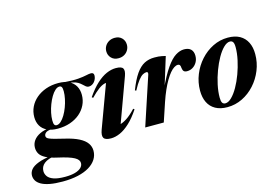

<svg xmlns="http://www.w3.org/2000/svg" viewBox="-195 -991 2171 1489"><g transform="rotate(-15 890.0 -247.0)"><path d="M527 -419.5Q514.5 -419.5 504.8 -427.2Q495 -435 483.5 -446.2Q472 -457.5 455 -468Q438 -478.5 411.5 -483.5Q385 -488.5 345.5 -483.5L346.5 -502Q420 -496.5 462.8 -500.2Q505.5 -504 529.2 -509.5Q553 -515 568 -515Q579 -515 585 -509.5Q591 -504 591 -492.5Q591 -479.5 586.2 -466.5Q581.5 -453.5 572.8 -442.8Q564 -432 552.2 -425.8Q540.5 -419.5 527 -419.5ZM208 -195Q225.5 -195 243 -210.8Q260.5 -226.5 276 -252.5Q291.5 -278.5 303.5 -310.2Q315.5 -342 322.2 -374.5Q329 -407 329 -434.5Q329 -459.5 323.2 -469.2Q317.5 -479 305.5 -479Q288 -479 270.5 -463.2Q253 -447.5 237.5 -421.2Q222 -395 210 -363.5Q198 -332 191.2 -299.5Q184.5 -267 184.5 -239Q184.5 -214 190.5 -204.5Q196.5 -195 208 -195ZM303 -507.5Q355 -507.5 389 -490.2Q423 -473 440.2 -442.8Q457.5 -412.5 457.5 -372Q457.5 -328.5 439.2 -291Q421 -253.5 388 -225.5Q355 -197.5 309.8 -182Q264.5 -166.5 210.5 -166.5Q159.5 -166.5 125 -183.2Q90.5 -200 73.2 -230Q56 -260 56 -300Q56 -343.5 74 -381Q92 -418.5 125.2 -447Q158.5 -475.5 203.8 -491.5Q249 -507.5 303 -507.5ZM141.5 239.5Q80.5 239.5 38.5 231.5Q-3.5 223.5 -29.5 208.8Q-55.5 194 -67 174.8Q-78.5 155.5 -78.5 133.5Q-78.5 107 -60.5 85Q-42.5 63 0.8 46.5Q44 30 119 21H144.5L143.5 29.5Q109 33.5 84.8 42Q60.5 50.5 45.2 62.8Q30 75 23 90.2Q16 105.5 16 123Q16 146 30 165.8Q44 185.5 77.2 197.2Q110.5 209 168.5 209Q217 209 249.2 199.5Q281.5 190 297.8 173.8Q314 157.5 314 137Q314 124 305.8 112.5Q297.5 101 278.8 90.5Q260 80 228.5 70Q197 60 150 49.5Q90.5 36.5 57.8 19Q25 1.5 12.2 -20.5Q-0.5 -42.5 -0.5 -69Q-0.5 -101 18 -126.8Q36.5 -152.5 71.5 -169Q106.5 -185.5 155.5 -189L160.5 -175Q127 -173 114 -161.8Q101 -150.5 101 -136.5Q101 -129.5 104.8 -123.5Q108.5 -117.5 122.2 -111.2Q136 -105 164.2 -97.2Q192.5 -89.5 241 -78Q310 -62 352 -40.2Q394 -18.5 413.2 9Q432.5 36.5 432.5 69.5Q432.5 107 412.8 138.2Q393 169.5 355.5 192.2Q318 215 264 227.2Q210 239.5 141.5 239.5Z M536 -71.5 676 -450 700.5 -413.5Q674 -416.5 650.8 -410.8Q627.5 -405 600.8 -385.2Q574 -365.5 536 -326.5L526.5 -334Q569 -395.5 609.5 -432.8Q650 -470 689 -487Q728 -504 764.5 -504Q810.5 -504 821.5 -485.2Q832.5 -466.5 818 -426.5L677.5 -42.5L636.5 -69.5Q658 -68 683 -73.5Q708 -79 740.2 -99.8Q772.5 -120.5 814 -164.5L823 -157.5Q782.5 -96.5 742 -58.8Q701.5 -21 663 -4Q624.5 13 590 13Q544 13 531.8 -6.8Q519.5 -26.5 536 -71.5ZM727.5 -648.5Q727.5 -671.5 739 -690.8Q750.5 -710 770.8 -721.5Q791 -733 817.5 -733Q853 -733 874.2 -711.2Q895.5 -689.5 895.5 -657Q895.5 -634 884.2 -614.5Q873 -595 853 -583.5Q833 -572 806 -572Q770.5 -572 749 -594.2Q727.5 -616.5 727.5 -648.5Z M995.5 -390Q998.5 -399.5 996.5 -405.8Q994.5 -412 986.5 -412Q973 -412 957 -403.5Q941 -395 920.8 -369.8Q900.5 -344.5 873.5 -294L863.5 -298.5Q894.5 -378.5 926.2 -423.8Q958 -469 994 -487.5Q1030 -506 1074.5 -506Q1093 -506 1106.8 -505Q1120.5 -504 1134 -501.2Q1147.5 -498.5 1164 -494.5L1083 -232V-247.5Q1130.5 -350.5 1170 -407Q1209.5 -463.5 1244.8 -485.5Q1280 -507.5 1313 -507.5Q1349.5 -507.5 1368 -489Q1386.5 -470.5 1386.5 -437Q1386.5 -408.5 1373.8 -386Q1361 -363.5 1340.2 -350.5Q1319.5 -337.5 1294 -337.5Q1275.5 -337.5 1267.5 -346.2Q1259.5 -355 1257.5 -373Q1256.5 -391.5 1251.2 -397.8Q1246 -404 1236 -404Q1222 -404 1205.8 -393.8Q1189.5 -383.5 1172 -362.8Q1154.5 -342 1136.5 -311.5Q1118.5 -281 1100.8 -241Q1083 -201 1066 -151L1015.5 0H866.5Z M1664.5 -507.5Q1721.5 -507.5 1760 -485.8Q1798.5 -464 1818.2 -424.2Q1838 -384.5 1838 -329.5Q1838 -262 1813.2 -200.5Q1788.5 -139 1745 -90.8Q1701.5 -42.5 1644.8 -14.8Q1588 13 1524.5 13Q1467.5 13 1428.8 -8.8Q1390 -30.5 1370.5 -70.5Q1351 -110.5 1351 -165Q1351 -232 1375.8 -293.5Q1400.5 -355 1444 -403.2Q1487.5 -451.5 1544.2 -479.5Q1601 -507.5 1664.5 -507.5ZM1516.5 -20Q1540.5 -20 1567 -46Q1593.5 -72 1618 -115Q1642.5 -158 1662 -210.8Q1681.5 -263.5 1693.2 -317.8Q1705 -372 1705 -420Q1705 -449.5 1697 -461.8Q1689 -474 1672.5 -474Q1648.5 -474 1622 -448.2Q1595.5 -422.5 1571 -379.2Q1546.5 -336 1526.8 -283.2Q1507 -230.5 1495.5 -176.2Q1484 -122 1484 -74.5Q1484 -45 1491.8 -32.5Q1499.5 -20 1516.5 -20Z"/></g></svg>

Font: Newsreader 60pt
Style: Bold Italic
Weight: 700
Italic angle: -17°
Designer: Hugues Gentile
Foundry: Production Type
Version: Version 1.003